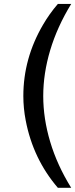

<svg xmlns="http://www.w3.org/2000/svg" viewBox="-20 -733 374 956"><path d="M268.1 202.1Q144.5 58.1 107.9 -133.8Q96.2 -194.8 96.2 -254.9Q96.2 -442.4 194.3 -609.9Q226.1 -664.6 268.1 -713.4H334.5Q264.6 -599.1 230 -483.2Q195.3 -367.2 195.3 -254.9Q195.3 -142.6 230 -26.6Q264.6 89.4 334.5 202.1Z"/></svg>

Font: Meera Inimai
Style: Regular
Weight: 400
Version: 2.0.0+20160526